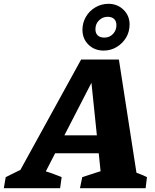

<svg xmlns="http://www.w3.org/2000/svg" viewBox="-74 -986 814 1006"><path d="M641 -81Q655 -76 669.5 -70Q684 -64 696 -58L689 0H345L357 -58L453 -89L398 -621L437 -614L166 -88Q187 -82 207.5 -74Q228 -66 249 -58L241 0H-54L-44 -58L33 -96L351 -674H549ZM140 -183 183 -277H539L549 -183ZM469 -721Q421 -721 389.5 -752Q358 -783 358 -830Q358 -867 376.5 -898.5Q395 -930 426.5 -948Q458 -966 494 -966Q541 -966 573 -935Q605 -904 605 -858Q605 -820 587 -789.5Q569 -759 538 -740Q507 -721 469 -721ZM473 -789Q500 -789 518 -808Q536 -827 536 -854Q536 -875 524 -886.5Q512 -898 490 -898Q464 -898 445 -879.5Q426 -861 426 -833Q426 -812 438 -800.5Q450 -789 473 -789Z"/></svg>

Font: Piazzolla Thin Black
Style: Italic
Weight: 900
Italic angle: -11.3°
Version: Version 2.005